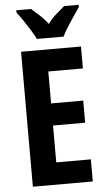

<svg xmlns="http://www.w3.org/2000/svg" viewBox="-62 -1024 558 1012"><g transform="rotate(-5 217.5 -518.0)"><path d="M387 -51H70V-765H387V-649H204V-480H374V-363H204V-168H387ZM159 -825Q150 -844 133 -871.5Q116 -899 97.5 -926.5Q79 -954 64 -973V-985H142Q158 -971 183 -948.5Q208 -926 229 -898Q250 -928 274 -948Q298 -968 317 -985H394V-973Q380 -953 362 -926.5Q344 -900 327 -873Q310 -846 300 -825Z"/></g></svg>

Font: Noto Sans Tamil UI ExtraCondensed
Style: Bold
Weight: 700
Width: 2
Designer: Jelle Bosma - Monotype Design Team
Foundry: Monotype Imaging Inc.
Version: Version 2.004; ttfautohint (v1.8.4.7-5d5b)